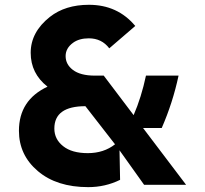

<svg xmlns="http://www.w3.org/2000/svg" viewBox="-20 -767 851 797"><path d="M752.4 0H578.1L476.1 -143.1L478.5 -20.5Q417 9.8 346.2 9.8Q215.3 9.8 137 -56.9Q58.6 -123.5 58.6 -224.1Q58.6 -351.6 177.2 -407.2Q107.4 -461.9 107.4 -547.9Q107.4 -633.8 187 -696.8Q251 -747.1 349.1 -747.1Q468.3 -747.1 541.5 -659.2L433.6 -566.4Q402.3 -607.9 348.6 -607.9Q308.6 -607.9 283.2 -589.4Q252.4 -566.9 252.4 -534.2Q252.4 -500 282.2 -477.1Q313.5 -453.1 373.5 -453.1H410.6L534.7 -289.1Q566.9 -363.3 585.9 -453.1H721.2Q697.3 -340.8 651.4 -235.8H573.7ZM334.5 -326.2Q205.6 -326.2 205.6 -233.4Q205.6 -189 242.2 -160.2Q278.3 -131.3 344.5 -131.3Q410.6 -131.3 457.5 -168Z"/></svg>

Font: New Shape
Style: Bold
Weight: 700
Designer: Wojciech Kalinowski "wmk69" (wmk69@o2.pl)
Foundry: Wojciech Kalinowski "wmk69" (wmk69@o2.pl)
Version: Version 2.1.1; 2021-05-14